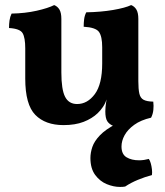

<svg xmlns="http://www.w3.org/2000/svg" viewBox="-20 -487 650 756"><path d="M230.2 5.6Q158.5 5.6 119 -34.7Q79.4 -75 79.4 -177.7V-296.3Q79.4 -338.6 69.1 -356.3Q58.9 -374.1 15.5 -376.7Q15.5 -391.9 17.5 -406.4Q19.5 -420.9 25.6 -433.5Q79.1 -434.5 124.4 -444.7Q169.8 -455 193.3 -467Q206.5 -461.9 214.1 -449.3Q221.6 -436.6 221.6 -412.6V-201.7Q221.6 -134.7 236.2 -106.1Q250.8 -77.4 283.7 -77.4Q324.3 -77.4 353.4 -116.5Q382.4 -155.6 382.4 -237.4V-301.3Q382.4 -343.6 369.7 -361.3Q356.9 -379.1 309.5 -381.7Q309.5 -396.9 311.3 -411.4Q313.1 -425.9 319.7 -438.5Q376.9 -439.5 425.2 -447.7Q473.4 -456 496.4 -467Q509.6 -461.9 517.1 -449.3Q524.7 -436.6 524.7 -412.6V-133.5L400.7 -97.6Q394.7 -79.9 385.4 -66.1Q376.1 -52.3 364.6 -41.3Q342.3 -20 309.1 -7.2Q275.9 5.6 230.2 5.6ZM426.5 9Q410.2 2.4 402.4 -9.7Q394.7 -21.8 394.7 -48.5Q394.7 -64.2 398 -85.5Q401.3 -106.8 407.3 -129.7L524.7 -167.3Q524.7 -136 528.7 -118.4Q532.7 -100.8 545.4 -94.1Q558.1 -87.3 583.5 -86.8Q585.6 -70.5 583.8 -54.1Q582.1 -37.7 574.9 -23.6Q539 -22.6 499.2 -14.3Q459.4 -6.1 426.5 9ZM546 -39 574.9 -23.6Q534.2 -14.2 508.5 4.5Q482.7 23.3 470.6 45.4Q458.4 67.6 458.4 89.9Q458.4 120.2 478.1 132.2Q497.8 144.2 527.7 144.2Q537.7 144.2 547.4 142.7Q557.1 141.2 566 138.8Q570.5 144.9 573.6 155.8Q576.7 166.8 578.2 179.3Q579.7 191.7 578.2 202.4Q550.3 209.7 522.7 221.2Q495 232.6 472.9 247.5Q467.3 248.5 462.6 248.8Q457.8 249 451.8 249Q427.2 249 400.2 238Q373.3 226.9 354.6 201.6Q336 176.2 336 135.1Q336 114.2 343.7 91.4Q351.5 68.7 373.4 45.8Q395.3 22.8 437 1.1Q478.7 -20.7 546 -39Z"/></svg>

Font: Vollkorn
Style: Regular
Weight: 400
Designer: Friedrich Althausen
Foundry: Friedrich Althausen
Version: Version 5.001